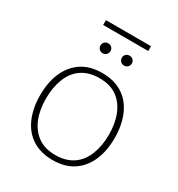

<svg xmlns="http://www.w3.org/2000/svg" viewBox="-224 -1127 1190 1280"><g transform="rotate(30 371.0 -487.0)"><path d="M214.4 -980.5V-943.4H561.5V-980.5ZM371.6 -663.6C307.6 -663.6 254.4 -648.9 211.9 -620.1C126.5 -562 84.5 -458 84.5 -328.6C84.5 -264.2 95.2 -207 116.2 -156.7C158.7 -56.2 244.1 5.4 371.6 5.4C435.5 5.4 488.8 -9.3 531.2 -38.1C616.2 -95.7 658.2 -199.7 658.2 -328.6C658.2 -393.6 647.5 -451.2 626.5 -501.5C584 -602.1 499 -663.6 371.6 -663.6ZM371.6 -624.5C427.7 -624.5 473.6 -611.3 509.3 -585.4C580.6 -532.7 613.8 -439.9 613.8 -328.6C613.8 -273.4 605.5 -223.1 588.4 -178.7C554.2 -88.9 483.4 -32.7 371.6 -32.7C315.4 -32.7 270 -45.9 234.4 -72.3C163.1 -124.5 129.4 -217.8 129.4 -328.6C129.4 -383.8 137.7 -434.1 154.8 -479C188.5 -568.4 259.8 -624.5 371.6 -624.5ZM267.1 -816.9C267.1 -795.9 283.2 -778.3 305.2 -778.3C328.1 -778.3 344.2 -795.9 344.2 -816.9C344.2 -837.9 328.1 -854.5 305.2 -854.5C283.2 -854.5 267.1 -837.9 267.1 -816.9ZM431.6 -816.9C431.6 -795.9 447.8 -778.3 469.7 -778.3C492.7 -778.3 508.8 -795.9 508.8 -816.9C508.8 -837.9 492.7 -854.5 469.7 -854.5C447.8 -854.5 431.6 -837.9 431.6 -816.9Z"/></g></svg>

Font: Estedad ExtraLight
Style: Regular
Weight: 200
Designer: Amin Abedi
Version: Version 7.3